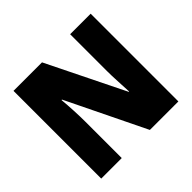

<svg xmlns="http://www.w3.org/2000/svg" viewBox="-168 -910 1105 1105"><g transform="rotate(-45 384.5 -357.0)"><path d="M698 0H466L232 -481H228Q232 -438 234.5 -387.5Q237 -337 237 -300V0H70V-714H302L535 -241H538Q536 -283 533.5 -331Q531 -379 531 -414V-714H698Z"/></g></svg>

Font: Noto Sans Malayalam SemiCondensed Black
Style: Regular
Weight: 900
Width: 4
Designer: Jelle Bosma - Monotype Design Team
Foundry: Monotype Imaging Inc.
Version: Version 2.104; ttfautohint (v1.8.4.7-5d5b)